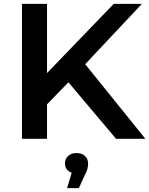

<svg xmlns="http://www.w3.org/2000/svg" viewBox="-20 -720 774 996"><path d="M94 0V-700H224V-341L570 -700H716L422 -387L734 0H582L335 -293L224 -179V0ZM328 256 352 176Q341 173 333 165Q317 151 317 128Q317 104 333.5 89Q350 74 377 74Q405 74 421 89.5Q437 105 437 128Q437 139 434 153.5Q431 168 421 186L389 256Z"/></svg>

Font: Montserrat Thin SemiBold
Style: Regular
Weight: 600
Version: Version 9.000